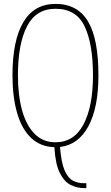

<svg xmlns="http://www.w3.org/2000/svg" viewBox="-20 -745 570 985"><path d="M411 220Q376 220 343 204Q310 188 287 142.5Q264 97 259 10Q187 8 139 -38Q91 -84 67.5 -166.5Q44 -249 44 -359Q44 -537 99.5 -631Q155 -725 265 -725Q377 -725 431 -636Q485 -547 485 -358Q485 -193 433.5 -97.5Q382 -2 288 9Q294 88 311 128Q328 168 353.5 181.5Q379 195 410 195H423V220ZM264 -15Q360 -15 408.5 -107Q457 -199 457 -358Q457 -520 414 -610Q371 -700 265 -700Q165 -700 118.5 -610Q72 -520 72 -358Q72 -256 93.5 -178.5Q115 -101 158 -58Q201 -15 264 -15Z"/></svg>

Font: Noto Serif Georgian ExtraCondensed Thin
Style: Regular
Weight: 100
Width: 2
Designer: Monotype Design Team, Akaki Razmadze
Foundry: Google LLC
Version: Version 2.003; ttfautohint (v1.8.4.7-5d5b)